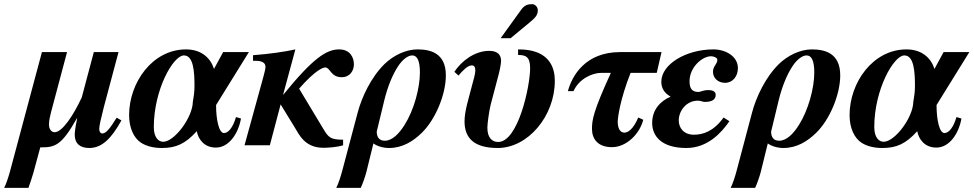

<svg xmlns="http://www.w3.org/2000/svg" viewBox="-102 -700 4692 925"><path d="M460 -133C427 -79 408 -57 391 -57C380 -57 376 -69 376 -80C376 -92 386 -137 398 -183L469 -449H350L292 -231C253 -147 199 -63 161 -63C145 -63 134 -79 134 -100C134 -120 139 -140 144 -160L221 -449H100L-55 130C-63 159 -74 190 -82 205H35C41 188 53 154 59 132L92 10C162 10 193 4 269 -131H270C260 -84 258 -59 258 -51C258 -8 284 13 328 13C388 13 434 -31 483 -120Z M835 -285C835 -257 831 -231 827 -209C826 -135 739 -17 684 -17C662 -17 639 -37 639 -88C639 -267 732 -433 784 -433C830 -433 835 -356 835 -285ZM1097 -449H973L929 -368C913 -419 870 -462 794 -462C633 -462 520 -303 520 -145C520 -85 542 -35 578 -12C605 5 639 13 678 13C746 13 791 -7 846 -68C853 -30 881 11 938 11C1003 11 1047 -60 1059 -129L1035 -136C1020 -85 998 -59 977 -59C953 -59 939 -122 939 -194Z M1262 -244 1321 -462C1267 -450 1195 -440 1117 -434V-407H1131C1161 -407 1177 -397 1177 -378C1177 -370 1174 -357 1168 -334L1076 0H1198L1250 -197L1318 -86C1338 -54 1365 12 1456 12C1479 12 1522 9 1551 0V-27C1492 -27 1481 -37 1457 -77L1339 -273C1420 -365 1455 -375 1465 -375C1489 -375 1491 -328 1544 -328C1585 -328 1603 -361 1603 -390C1603 -424 1584 -462 1532 -462C1471 -462 1407 -421 1263 -244Z M1750 -219C1766 -284 1790 -342 1816 -381C1837 -413 1863 -433 1884 -433C1905 -433 1921 -413 1921 -351C1921 -275 1892 -169 1847 -98C1820 -55 1787 -22 1752 -22C1726 -22 1713 -38 1713 -66ZM1547 122C1540 149 1527 189 1518 205H1636C1644 189 1657 152 1663 129L1697 -9C1713 3 1742 13 1772 13C1837 13 1888 -19 1930 -60C1996 -124 2046 -245 2046 -337C2046 -447 1968 -462 1909 -462C1853 -462 1793 -433 1750 -391C1686 -328 1641 -233 1621 -157Z M2394 -435C2428 -435 2452 -429 2452 -372C2452 -284 2394 -16 2298 -16C2270 -16 2246 -35 2246 -85C2246 -105 2255 -169 2262 -196L2300 -340C2306 -362 2312 -394 2312 -407C2312 -436 2295 -455 2255 -455C2185 -455 2121 -406 2087 -354L2107 -336C2126 -359 2151 -385 2171 -385C2185 -385 2188 -374 2188 -358C2187 -341 2179 -314 2173 -292L2149 -201C2141 -169 2136 -140 2136 -115C2136 -33 2184 13 2296 13C2441 13 2571 -140 2571 -311C2571 -378 2542 -427 2482 -449C2458 -458 2429 -462 2394 -462ZM2310 -516H2358L2439 -583C2474 -612 2489 -624 2489 -651C2489 -667 2475 -680 2462 -680C2442 -680 2425 -676 2408 -652Z M3085 -449H2885C2719 -449 2654 -336 2634 -261H2661C2688 -321 2752 -349 2795 -349H2841C2755 -161 2750 -121 2750 -79C2750 -31 2778 9 2846 9C2916 9 2980 -55 2997 -123L2973 -134C2948 -75 2922 -61 2906 -61C2883 -61 2874 -86 2874 -114C2874 -132 2885 -220 2936 -349H3062Z M3128 -234C3078 -212 3040 -171 3040 -107C3040 -47 3082 13 3205 13C3308 13 3375 -62 3412 -116L3384 -134C3336 -67 3285 -51 3241 -51C3192 -51 3168 -84 3168 -120C3168 -165 3204 -215 3260 -215C3275 -215 3283 -209 3293 -209C3328 -209 3346 -220 3346 -243C3346 -261 3328 -266 3311 -266C3285 -266 3274 -257 3263 -257C3230 -257 3220 -276 3220 -309C3220 -375 3280 -429 3324 -429C3336 -429 3354 -422 3354 -412C3354 -390 3333 -383 3333 -354C3333 -324 3357 -301 3391 -301C3428 -301 3453 -332 3453 -372C3453 -428 3395 -462 3335 -462C3204 -462 3084 -391 3084 -306C3084 -278 3096 -253 3128 -235Z M3650 -219C3666 -284 3690 -342 3716 -381C3737 -413 3763 -433 3784 -433C3805 -433 3821 -413 3821 -351C3821 -275 3792 -169 3747 -98C3720 -55 3687 -22 3652 -22C3626 -22 3613 -38 3613 -66ZM3447 122C3440 149 3427 189 3418 205H3536C3544 189 3557 152 3563 129L3597 -9C3613 3 3642 13 3672 13C3737 13 3788 -19 3830 -60C3896 -124 3946 -245 3946 -337C3946 -447 3868 -462 3809 -462C3753 -462 3693 -433 3650 -391C3586 -328 3541 -233 3521 -157Z M4306 -285C4306 -257 4302 -231 4298 -209C4297 -135 4210 -17 4155 -17C4133 -17 4110 -37 4110 -88C4110 -267 4203 -433 4255 -433C4301 -433 4306 -356 4306 -285ZM4568 -449H4444L4400 -368C4384 -419 4341 -462 4265 -462C4104 -462 3991 -303 3991 -145C3991 -85 4013 -35 4049 -12C4076 5 4110 13 4149 13C4217 13 4262 -7 4317 -68C4324 -30 4352 11 4409 11C4474 11 4518 -60 4530 -129L4506 -136C4491 -85 4469 -59 4448 -59C4424 -59 4410 -122 4410 -194Z"/></svg>

Font: XITS
Style: Bold Italic
Weight: 700
Italic angle: -16.33°
Designer: MicroPress Inc., with final additions and corrections provided by Coen Hoffman, Elsevier (retired)
Version: Version 1.302